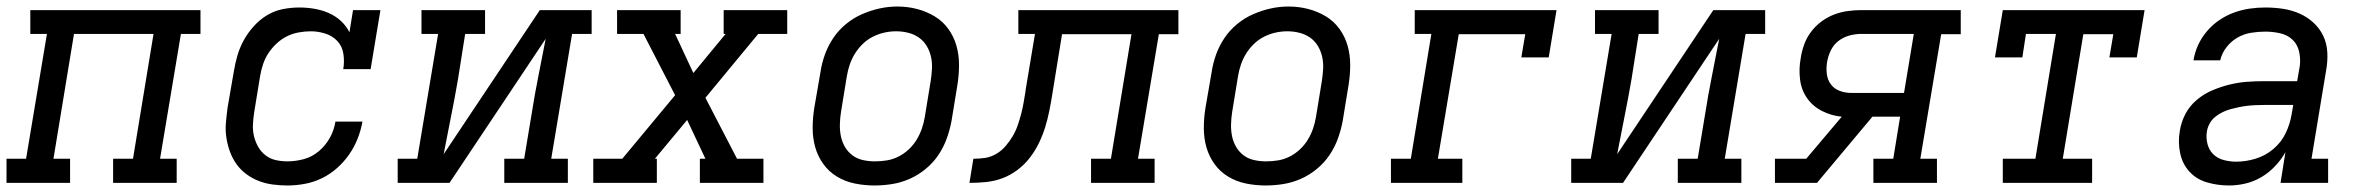

<svg xmlns="http://www.w3.org/2000/svg" viewBox="-30 -561 7250 589"><path d="M-10 0V-74H50L114 -457H63V-530H585V-457H525L461 -74H512V0H317V-74H378L441 -457H197L134 -74H185V0Z M852 8Q829 8 806.5 5Q784 2 763.5 -6Q743 -14 725.5 -27Q708 -40 695.5 -57.5Q683 -75 675.5 -95.5Q668 -116 664.5 -138.5Q661 -161 663 -184Q665 -207 668 -230L687 -340Q691 -365 698 -389.5Q705 -414 717.5 -437Q730 -460 748.5 -480.5Q767 -501 789.5 -514.5Q812 -528 837.5 -533Q863 -538 888 -538Q912 -538 935 -534Q958 -530 978.5 -521Q999 -512 1015.5 -497Q1032 -482 1042 -462L1053 -530H1137L1107 -349H1023Q1027 -372 1023.5 -395.5Q1020 -419 1005 -435Q990 -451 968 -458Q946 -465 923 -465Q905 -465 886 -461.5Q867 -458 850 -449.5Q833 -441 818.5 -427.5Q804 -414 793.5 -398Q783 -382 777 -364Q771 -346 768 -328L750 -218Q747 -199 746 -180Q745 -161 749 -144Q753 -127 761.5 -111.5Q770 -96 784 -85Q798 -74 815.5 -70Q833 -66 852 -66Q877 -66 902.5 -73Q928 -80 948.5 -97.5Q969 -115 982 -138.5Q995 -162 999 -188H1082Q1077 -161 1067 -135.5Q1057 -110 1041 -87Q1025 -64 1003.5 -45Q982 -26 957 -14Q932 -2 905 3Q878 8 852 8Z M1190 0V-74H1250L1314 -457H1263V-530H1458V-457H1397L1375 -318Q1365 -260 1353.5 -203Q1342 -146 1331 -88L1626 -530H1785V-457H1725L1661 -74H1712V0H1517V-74H1578L1601 -212Q1610 -270 1621.5 -327Q1633 -384 1644 -442L1349 0Z M1790 0V-74H1879L2041 -269L1944 -457H1863V-530H2058V-457H2041L2097 -337L2196 -457H2190V-530H2385V-457H2296L2134 -261L2231 -74H2312V0H2117V-74H2134L2078 -193L1979 -74H1985V0Z M2653 8Q2622 8 2592.5 2Q2563 -4 2538 -19Q2513 -34 2496 -57.5Q2479 -81 2471 -109Q2463 -137 2463 -168Q2463 -199 2468 -230L2487 -340Q2491 -367 2500.5 -393.5Q2510 -420 2526 -444Q2542 -468 2565 -487Q2588 -506 2614.5 -517.5Q2641 -529 2668 -535Q2695 -541 2723 -541Q2754 -541 2783 -533.5Q2812 -526 2837 -511Q2862 -496 2879 -472.5Q2896 -449 2904 -421Q2912 -393 2912 -362Q2912 -331 2907 -300L2889 -190Q2884 -163 2874.5 -136.5Q2865 -110 2849 -86Q2833 -62 2810 -43Q2787 -24 2761 -12.5Q2735 -1 2707.5 3.5Q2680 8 2653 8ZM2654 -66Q2673 -66 2691 -69Q2709 -72 2726 -80.5Q2743 -89 2757.5 -102.5Q2772 -116 2782 -132.5Q2792 -149 2798 -166.5Q2804 -184 2807 -202L2825 -312Q2828 -331 2829 -350Q2830 -369 2826 -387Q2822 -405 2812.5 -420.5Q2803 -436 2788.5 -446Q2774 -456 2756 -460.5Q2738 -465 2719 -465Q2701 -465 2683 -461Q2665 -457 2648 -448.5Q2631 -440 2617 -426.5Q2603 -413 2593 -397Q2583 -381 2577 -363.5Q2571 -346 2568 -328L2550 -218Q2547 -199 2546.5 -180Q2546 -161 2549.5 -143.5Q2553 -126 2562 -110.5Q2571 -95 2585 -84.5Q2599 -74 2617 -70Q2635 -66 2654 -66Z M2944 0 2956 -74Q2974 -74 2991.5 -76.5Q3009 -79 3025.5 -88.5Q3042 -98 3054.5 -112.5Q3067 -127 3076.5 -143Q3086 -159 3092 -176.5Q3098 -194 3102.5 -211Q3107 -228 3110 -245.5Q3113 -263 3116 -281V-283Q3116 -283 3116 -283Q3116 -283 3116 -283L3145 -457H3094V-530H3585V-456H3525L3461 -74H3512V0H3317V-74H3378L3441 -456H3228L3198 -271Q3194 -246 3189 -221Q3184 -196 3176.5 -171.5Q3169 -147 3157.5 -123Q3146 -99 3129.5 -77.5Q3113 -56 3091 -39.5Q3069 -23 3044.5 -14Q3020 -5 2994.5 -2.5Q2969 0 2944 0Z M3853 8Q3822 8 3792.5 2Q3763 -4 3738 -19Q3713 -34 3696 -57.5Q3679 -81 3671 -109Q3663 -137 3663 -168Q3663 -199 3668 -230L3687 -340Q3691 -367 3700.5 -393.5Q3710 -420 3726 -444Q3742 -468 3765 -487Q3788 -506 3814.5 -517.5Q3841 -529 3868 -535Q3895 -541 3923 -541Q3954 -541 3983 -533.5Q4012 -526 4037 -511Q4062 -496 4079 -472.5Q4096 -449 4104 -421Q4112 -393 4112 -362Q4112 -331 4107 -300L4089 -190Q4084 -163 4074.5 -136.5Q4065 -110 4049 -86Q4033 -62 4010 -43Q3987 -24 3961 -12.5Q3935 -1 3907.5 3.5Q3880 8 3853 8ZM3854 -66Q3873 -66 3891 -69Q3909 -72 3926 -80.5Q3943 -89 3957.5 -102.5Q3972 -116 3982 -132.5Q3992 -149 3998 -166.5Q4004 -184 4007 -202L4025 -312Q4028 -331 4029 -350Q4030 -369 4026 -387Q4022 -405 4012.5 -420.5Q4003 -436 3988.5 -446Q3974 -456 3956 -460.5Q3938 -465 3919 -465Q3901 -465 3883 -461Q3865 -457 3848 -448.5Q3831 -440 3817 -426.5Q3803 -413 3793 -397Q3783 -381 3777 -363.5Q3771 -346 3768 -328L3750 -218Q3747 -199 3746.5 -180Q3746 -161 3749.5 -143.5Q3753 -126 3762 -110.5Q3771 -95 3785 -84.5Q3799 -74 3817 -70Q3835 -66 3854 -66Z M4237 0V-74H4298L4361 -457H4310V-530H4745L4721 -385H4637L4649 -456H4445L4381 -74H4456V0Z M4790 0V-74H4850L4914 -457H4863V-530H5058V-457H4997L4975 -318Q4965 -260 4953.5 -203Q4942 -146 4931 -88L5226 -530H5385V-457H5325L5261 -74H5312V0H5117V-74H5178L5201 -212Q5210 -270 5221.5 -327Q5233 -384 5244 -442L4949 0Z M5415 0V-74H5511L5620 -203Q5588 -206 5559.5 -220.5Q5531 -235 5513.5 -260Q5496 -285 5492 -317.5Q5488 -350 5494 -382Q5497 -403 5504.5 -424Q5512 -445 5525.5 -463Q5539 -481 5557 -494.5Q5575 -508 5595.5 -516Q5616 -524 5637.5 -527Q5659 -530 5680 -530H5985V-456H5925L5861 -74H5912V0H5717V-74H5778L5799 -203H5714L5544 0ZM5811 -276 5841 -457H5680Q5662 -457 5643.5 -452Q5625 -447 5610 -435.5Q5595 -424 5586.5 -406.5Q5578 -389 5575 -371Q5572 -353 5574 -335Q5576 -317 5586 -303Q5596 -289 5613 -282.5Q5630 -276 5648 -276Z M6114 0V-74H6214L6277 -457H6185L6174 -385H6090L6114 -530H6549L6525 -385H6441L6453 -456H6361L6298 -74H6388V0Z M6808 8Q6773 8 6740.5 -1.5Q6708 -11 6686.5 -34.5Q6665 -58 6658 -91.5Q6651 -125 6657 -159Q6661 -186 6674 -211Q6687 -236 6709 -254.5Q6731 -273 6757 -284Q6783 -295 6809.5 -301.5Q6836 -308 6862.5 -310Q6889 -312 6916 -312H7017L7025 -358Q7028 -380 7023 -402.5Q7018 -425 7002.5 -439.5Q6987 -454 6964.5 -459Q6942 -464 6919 -464Q6898 -464 6876 -460.5Q6854 -457 6834.5 -446Q6815 -435 6800.5 -416.5Q6786 -398 6781 -376H6699Q6703 -401 6713.5 -423.5Q6724 -446 6740.5 -465.5Q6757 -485 6778.5 -499.5Q6800 -514 6823.5 -522.5Q6847 -531 6871 -534.5Q6895 -538 6919 -538Q6947 -538 6973.5 -534Q7000 -530 7024 -519.5Q7048 -509 7067 -491.5Q7086 -474 7097 -451Q7108 -428 7109.5 -400.5Q7111 -373 7106 -346L7061 -74H7112V0H6966L6981 -94Q6968 -71 6949 -51Q6930 -31 6907 -17.5Q6884 -4 6858.5 2Q6833 8 6808 8ZM6830 -65Q6859 -65 6889 -74Q6919 -83 6943.5 -103.5Q6968 -124 6981.5 -152Q6995 -180 7000 -210L7005 -239H6916Q6903 -239 6890.5 -238.5Q6878 -238 6865 -236.5Q6852 -235 6839.5 -232.5Q6827 -230 6814 -226.5Q6801 -223 6788.5 -217Q6776 -211 6765.5 -202.5Q6755 -194 6748.5 -182Q6742 -170 6740 -157Q6737 -138 6742 -119Q6747 -100 6760 -87.5Q6773 -75 6792 -70Q6811 -65 6830 -65Z"/></svg>

Font: Iosevka Slab Extended Oblique
Style: Regular
Weight: 400
Width: 7
Italic angle: -9°
Monospace: yes
Designer: Belleve Invis
Foundry: Belleve Invis
Version: Version 11.1.0; ttfautohint (v1.8.3)